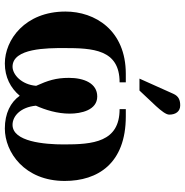

<svg xmlns="http://www.w3.org/2000/svg" viewBox="-6 -726 746 773"><g transform="rotate(90 366.5 -339.0)"><path d="M419 -473V-448C552 -448 561 -340 561 -224C561 -145 550 -17 482 -17C447 -17 411 -49 405 -111C422 -149 437 -197 437 -247C437 -293 423 -358 368 -358C315 -358 293 -305 293 -244C293 -191 304 -159 325 -112C320 -52 279 -17 248 -17C173 -17 173 -158 173 -224C173 -340 178 -448 311 -448V-473H277C101 -473 26 -349 26 -230C26 -67 140 14 235 14C290 14 334 -9 365 -46C391 -9 436 14 497 14C592 14 708 -65 708 -227C708 -360 638 -473 448 -473ZM296 -528H344L407 -595C426 -616 441 -635 441 -648C441 -674 428 -692 404 -692C384 -692 367 -687 357 -664Z"/></g></svg>

Font: XITS Math
Style: Bold
Weight: 700
Designer: MicroPress Inc., with final additions and corrections provided by Coen Hoffman, Elsevier (retired)
Version: Version 1.302